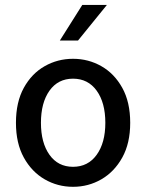

<svg xmlns="http://www.w3.org/2000/svg" viewBox="-20 -736 585 769"><path d="M272.5 12.2Q210.9 12.2 158.9 -17.8Q106.9 -47.9 75.4 -105Q43.9 -162.1 43.9 -244.1Q43.9 -327.1 75.4 -384.3Q106.9 -441.4 158.9 -470.9Q210.9 -500.5 272.5 -500.5Q334 -500.5 386 -470.9Q438 -441.4 469.7 -384.3Q501.5 -327.1 501.5 -244.1Q501.5 -162.1 469.7 -105Q438 -47.9 386 -17.8Q334 12.2 272.5 12.2ZM272.5 -67.9Q332.5 -67.9 367.2 -116Q401.9 -164.1 401.9 -244.1Q401.9 -324.7 367.2 -372.8Q332.5 -420.9 272.5 -420.9Q212.4 -420.9 178.2 -372.8Q144 -324.7 144 -244.1Q144 -164.1 178.2 -116Q212.4 -67.9 272.5 -67.9ZM219.7 -573.7 309.6 -716.3H408.2L292.5 -573.7Z"/></svg>

Font: Varta Light SemiBold
Style: Regular
Weight: 600
Version: Version 1.004